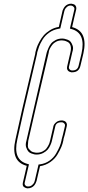

<svg xmlns="http://www.w3.org/2000/svg" viewBox="-20 -821 478 1041"><path d="M324 -66Q325 -64 323 -58Q320 -42 313 -25Q306 -8 292 16Q278 40 253 57.5Q228 75 197 80L187 122L179 157Q178 159 177.5 162Q177 165 173.5 172Q170 179 165 185Q160 191 151 195.5Q142 200 131 200Q129 200 127 200Q125 200 119.5 198Q114 196 110 193Q106 190 104 184Q102 178 104 169L115 122L125 78Q36 55 64 -65L100 -227L171 -529Q171 -532 172 -538Q175 -550 179 -562.5Q183 -575 193.5 -594.5Q204 -614 217 -629Q230 -644 251.5 -657.5Q273 -671 299 -675L310 -723L318 -758Q318 -760 319 -763Q320 -766 323.5 -773Q327 -780 332 -786Q337 -792 346 -796.5Q355 -801 366 -801Q367 -801 369.5 -800.5Q372 -800 377.5 -798.5Q383 -797 386.5 -794Q390 -791 392.5 -784.5Q395 -778 393 -769L382 -723L371 -674Q459 -651 432 -531L416 -464Q408 -429 371 -429Q370 -429 367.5 -429Q365 -429 359.5 -431Q354 -433 350.5 -436Q347 -439 344.5 -445Q342 -451 344 -460L362 -538Q367 -559 362.5 -573.5Q358 -588 347 -593.5Q336 -599 329 -600.5Q322 -602 316 -602H315Q298 -602 284.5 -595Q271 -588 263.5 -578Q256 -568 251 -558.5Q246 -549 245 -542L244 -535L171 -223L133 -57Q131 -41 131 -30.5Q131 -20 137 -13Q143 -6 148 -2Q153 2 160.5 4Q168 6 172 6.5Q176 7 179 7H180Q197 7 211 0Q225 -7 232 -16.5Q239 -26 244 -36Q249 -46 250 -53L252 -60L267 -125L269 -133Q269 -134 269 -135Q269 -136 270.5 -140Q272 -144 274 -147Q276 -150 280 -154Q284 -158 288.5 -161Q293 -164 300 -166Q307 -168 315 -168Q316 -168 318.5 -168Q321 -168 326.5 -166Q332 -164 335.5 -161Q339 -158 341.5 -152Q344 -146 342 -137L331 -90ZM314 -62V-64L321 -90L332 -137Q334 -146 328.5 -151.5Q323 -157 319 -157.5Q315 -158 312 -158Q283 -158 279 -133L262 -60Q261 -57 260 -52Q259 -47 253 -33.5Q247 -20 238.5 -10Q230 0 214 8.5Q198 17 178 17H177Q172 17 166.5 16Q161 15 150 11Q139 7 133 -0.5Q127 -8 122 -22Q117 -36 123 -57L233 -535Q234 -538 235.5 -543Q237 -548 243 -561.5Q249 -575 257 -585Q265 -595 281 -603.5Q297 -612 317 -612H318Q323 -612 328.5 -611Q334 -610 345.5 -606Q357 -602 363 -594.5Q369 -587 374 -573Q379 -559 372 -538L354 -460Q352 -451 357 -445.5Q362 -440 366 -439.5Q370 -439 373 -439Q400 -439 406 -464L422 -531Q447 -643 366 -664L359 -666L383 -769Q385 -778 379.5 -783.5Q374 -789 370 -790Q366 -791 363 -791Q351 -791 342 -782.5Q333 -774 331 -768Q329 -762 328 -758L307 -667L298 -665Q269 -660 246.5 -644Q224 -628 211 -606.5Q198 -585 192 -569Q186 -553 182 -538L181 -532V-530L110 -227L74 -65Q48 47 130 68L137 70L114 169Q112 178 117 183.5Q122 189 126 189.5Q130 190 133 190Q146 190 155 181.5Q164 173 166 167Q168 161 169 157L189 71L197 70Q226 66 248.5 50Q271 34 284 11.5Q297 -11 303.5 -27Q310 -43 313 -58Q314 -61 314 -62Z"/></svg>

Font: Soda Fountain
Style: OutlineOblique
Weight: 400
Version: Version 1.0